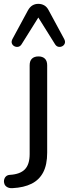

<svg xmlns="http://www.w3.org/2000/svg" viewBox="-77 -787 357 997"><path d="M-12 190Q-28 191 -39 185Q-50 179 -54 168.5Q-58 158 -56 147.5Q-54 137 -46.5 129.5Q-39 122 -26 121Q27 118 52 92.5Q77 67 77 13V-448Q77 -471 89 -482.5Q101 -494 123 -494Q144 -494 156 -482.5Q168 -471 168 -448V6Q168 68 147.5 107.5Q127 147 87 167Q47 187 -12 190ZM256 -585Q263 -572 259.5 -562Q256 -552 246.5 -547Q237 -542 226.5 -544Q216 -546 209 -557L122 -696L35 -557Q28 -546 17.5 -544Q7 -542 -2.5 -547Q-12 -552 -15.5 -562Q-19 -572 -12 -585L68 -733Q78 -751 91.5 -759Q105 -767 122 -767Q139 -767 153 -759Q167 -751 176 -733Z"/></svg>

Font: Nunito Medium
Style: Regular
Weight: 500
Designer: Vernon Adams
Foundry: Vernon Adams
Version: Version 3.602